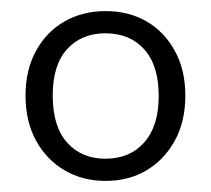

<svg xmlns="http://www.w3.org/2000/svg" viewBox="-20 -733 380 346"><path d="M170 -407Q129 -407 96.5 -426Q64 -445 45 -479.5Q26 -514 26 -561Q26 -607 45 -641.5Q64 -676 96.5 -694.5Q129 -713 170 -713Q212 -713 244 -694.5Q276 -676 295 -641.5Q314 -607 314 -561Q314 -514 295 -479.5Q276 -445 244 -426Q212 -407 170 -407ZM170 -447Q214 -447 240 -476.5Q266 -506 266 -560Q266 -615 240 -644Q214 -673 170 -673Q127 -673 101 -644.5Q75 -616 75 -561Q75 -505 101 -476Q127 -447 170 -447Z"/></svg>

Font: Nunito Sans 11pt Light
Style: Regular
Weight: 300
Version: Version 3.101;gftools[0.9.27]